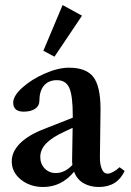

<svg xmlns="http://www.w3.org/2000/svg" viewBox="-20 -728 518 759"><path d="M195.3 -503.9 151.4 -527.3 227.5 -708 304.2 -666ZM150.9 11.2Q98.6 11.2 62.5 -18.1Q26.4 -47.4 26.4 -90.3Q26.4 -127.9 58.6 -160.6Q90.8 -193.4 152.3 -217.3L267.6 -262.7V-272Q267.6 -350.1 253.9 -380.6Q240.2 -411.1 205.1 -411.1Q171.9 -411.1 153.8 -389.6Q135.7 -368.2 135.7 -329.1Q135.7 -309.6 118.9 -298.1Q102.1 -286.6 73.7 -286.6Q32.2 -286.6 32.2 -322.3Q32.2 -349.1 68.8 -382.1Q105.5 -415 158 -437.7Q210.4 -460.4 252.4 -460.4Q320.8 -460.4 349.1 -423.6Q377.4 -386.7 377.4 -296.4Q377.4 -264.2 375 -106.9Q374.5 -80.6 382.1 -61Q389.6 -41.5 405.8 -41.5Q414.1 -41.5 427.5 -48.6Q440.9 -55.7 452.6 -66.9L472.7 -52.2Q443.4 11.2 370.6 11.2Q336.4 11.2 310.3 -3.7Q284.2 -18.6 272.9 -49.3Q223.1 11.2 150.9 11.2ZM139.2 -107.4Q139.2 -80.1 156.7 -62Q174.3 -43.9 200.7 -43.9Q235.8 -43.9 266.1 -75.7Q264.6 -88.9 265.1 -101.1Q265.6 -121.6 266.1 -162.1Q266.6 -202.6 267.1 -222.7L236.8 -208.5Q187 -186 163.1 -161.6Q139.2 -137.2 139.2 -107.4Z"/></svg>

Font: Elstob 8pt SemiBold
Style: Regular
Weight: 600
Designer: Peter S. Baker
Version: Version 1.015